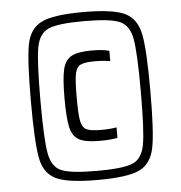

<svg xmlns="http://www.w3.org/2000/svg" viewBox="-51 -745 757 802"><g transform="rotate(-5 327.5 -344.0)"><path d="M77 -344Q77 -515 89.5 -581Q102 -647 152 -671.5Q202 -696 327 -696Q453 -696 502.5 -671.5Q552 -647 565 -581Q578 -515 578 -344Q578 -172 565 -106Q552 -40 502.5 -16Q453 8 327 8Q201 8 151.5 -16Q102 -40 89.5 -106Q77 -172 77 -344ZM538 -344Q538 -507 527.5 -565Q517 -623 477 -640.5Q437 -658 327 -658Q218 -658 178 -640.5Q138 -623 127.5 -565Q117 -507 117 -344Q117 -181 127.5 -122.5Q138 -64 177.5 -47Q217 -30 327 -30Q437 -30 477 -47Q517 -64 527.5 -122.5Q538 -181 538 -344ZM218 -343Q218 -426 227 -464.5Q236 -503 263 -518Q290 -533 348 -533Q398 -533 422 -525V-482Q392 -487 358 -487Q314 -487 297 -478Q280 -469 274.5 -441.5Q269 -414 269 -343Q269 -272 274.5 -244.5Q280 -217 297 -208Q314 -199 358 -199Q396 -199 424 -204V-160Q397 -154 348 -154Q290 -154 263 -168.5Q236 -183 227 -221.5Q218 -260 218 -343Z"/></g></svg>

Font: Assailand
Style: Regular
Weight: 400
Designer: Hector Gatti with collaboration of the Omnibus-Type team
Foundry: Omnibus-Type
Version: Version 0.072;October 19, 2019;FontCreator 12.0.0.2547 64-bi